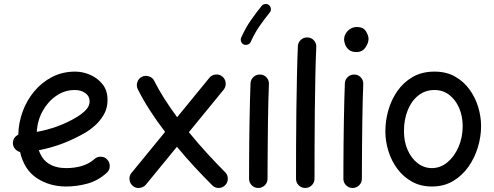

<svg xmlns="http://www.w3.org/2000/svg" viewBox="-20 -892 2465 958"><path d="M512.7 -29.8Q468.3 10.3 415.3 24.4Q362.3 38.6 310.1 38.6Q228 38.6 164.6 -2.7Q101.1 -43.9 80.1 -133.3Q65.9 -137.2 55.7 -148.4Q45.4 -159.7 44.4 -175.3Q43.5 -189.9 51 -202.1Q58.6 -214.4 71.3 -219.7Q72.3 -277.8 92.5 -334Q112.8 -390.1 150.1 -435.3Q187.5 -480.5 239.5 -507.6Q291.5 -534.7 355.5 -534.7Q392.6 -534.7 429.7 -518.8Q466.8 -502.9 491.7 -471.7Q516.6 -440.4 516.6 -393.1Q516.6 -351.6 497.6 -319.3Q478.5 -287.1 453.6 -265.4Q428.7 -243.7 410.6 -232.9Q355 -200.2 295.7 -177.2Q236.3 -154.3 173.8 -142.6Q189 -96.7 223.9 -75Q258.8 -53.2 310.1 -53.2Q353 -53.2 389.2 -64.2Q425.3 -75.2 450.7 -98.1Q464.8 -110.8 484.1 -110.1Q503.4 -109.4 515.6 -95.2Q528.3 -81.1 527.6 -61.8Q526.9 -42.5 512.7 -29.8ZM353 -442.9Q303.2 -442.9 261.2 -414.3Q219.2 -385.7 192.9 -338.1Q166.5 -290.5 163.6 -233.9Q272.5 -253.9 360.4 -306.2Q391.1 -324.7 409.2 -344Q427.2 -363.3 427.2 -386.2Q427.2 -412.1 405.8 -427.5Q384.3 -442.9 353 -442.9Z M642.6 35.6Q628.4 23.9 626.2 4.4Q624 -15.1 636.2 -29.3L803.7 -233.9Q763.7 -286.1 728.8 -340.1Q693.8 -394 667.5 -446.8Q659.2 -463.9 665.3 -482.2Q671.4 -500.5 688 -508.8Q705.1 -517.1 723.4 -511Q741.7 -504.9 750 -487.8Q771.5 -444.3 800.8 -398.7Q830.1 -353 863.8 -307.1L1024.4 -503.4Q1036.1 -518.1 1055.7 -520Q1075.2 -522 1089.4 -510.3Q1104 -498 1106 -478.8Q1107.9 -459.5 1096.2 -444.8L922.4 -232.4Q967.3 -177.2 1013.9 -126.5Q1060.5 -75.7 1103.5 -32.7Q1116.7 -19 1116.7 0Q1116.7 19 1103.5 32.2Q1089.8 45.9 1070.8 45.9Q1051.8 45.9 1038.6 32.2Q997.1 -9.3 951.9 -57.9Q906.7 -106.4 862.8 -159.7L708 29.3Q695.8 43.5 676.5 45.7Q657.2 47.9 642.6 35.6Z M1278.3 -520Q1297.4 -519.5 1310.1 -505.4Q1322.8 -491.2 1321.8 -472.2Q1320.3 -438.5 1319.1 -390.1Q1317.9 -341.8 1317.1 -286.9Q1316.4 -231.9 1315.9 -177.7Q1315.4 -123.5 1315.2 -77.1Q1314.9 -30.8 1314.9 0Q1314.9 19 1301.3 32.5Q1287.6 45.9 1268.6 45.9Q1249.5 45.9 1236.1 32.5Q1222.7 19 1222.7 0Q1222.7 -30.8 1222.9 -77.4Q1223.1 -124 1223.6 -178.5Q1224.1 -232.9 1225.1 -288.1Q1226.1 -343.3 1227.3 -392.3Q1228.5 -441.4 1230 -476.6Q1231 -495.6 1245.1 -508.3Q1259.3 -521 1278.3 -520ZM1321.8 -866.7Q1330.1 -860.4 1331.5 -849.4Q1333 -838.4 1326.2 -830.1Q1298.8 -795.9 1275.1 -762Q1251.5 -728 1231 -683.1Q1227.1 -673.8 1216.6 -669.9Q1206.1 -666 1196.3 -669.9Q1187 -673.8 1183.1 -684.6Q1179.2 -695.3 1183.6 -704.6Q1205.6 -753.9 1231.7 -791Q1257.8 -828.1 1285.2 -862.3Q1292 -870.6 1303 -872.1Q1314 -873.5 1321.8 -866.7Z M1514.6 -705.1Q1533.7 -704.6 1546.4 -690.4Q1559.1 -676.3 1558.1 -657.2Q1555.2 -595.2 1553.5 -512.5Q1551.8 -429.7 1550.8 -338.6Q1549.8 -247.6 1549.6 -159.9Q1549.3 -72.3 1549.3 0Q1549.3 19 1535.6 32.5Q1522 45.9 1502.9 45.9Q1483.9 45.9 1470.5 32.5Q1457 19 1457 0Q1457 -72.3 1457.3 -160.2Q1457.5 -248 1458.7 -339.4Q1460 -430.7 1461.7 -514.4Q1463.4 -598.1 1466.3 -661.6Q1467.3 -680.7 1481.4 -693.4Q1495.6 -706.1 1514.6 -705.1Z M1696.8 -694.8Q1696.8 -718.8 1715.3 -738Q1733.9 -757.3 1760.7 -757.3Q1792.5 -757.3 1805.7 -736.1Q1818.8 -714.8 1818.8 -698.2Q1818.8 -677.2 1803.2 -654.8Q1787.6 -632.3 1758.3 -632.3Q1734.9 -632.3 1721.4 -643.3Q1708 -654.3 1702.4 -669.2Q1696.8 -684.1 1696.8 -694.8ZM1749 -520Q1768.1 -519.5 1780.8 -505.4Q1793.5 -491.2 1792.5 -472.2Q1791 -438.5 1789.8 -390.1Q1788.6 -341.8 1787.8 -286.9Q1787.1 -231.9 1786.6 -177.7Q1786.1 -123.5 1785.9 -77.1Q1785.6 -30.8 1785.6 0Q1785.6 19 1772 32.5Q1758.3 45.9 1739.3 45.9Q1720.2 45.9 1706.8 32.5Q1693.4 19 1693.4 0Q1693.4 -30.8 1693.6 -77.4Q1693.8 -124 1694.3 -178.5Q1694.8 -232.9 1695.8 -288.1Q1696.8 -343.3 1698 -392.3Q1699.2 -441.4 1700.7 -476.6Q1701.7 -495.6 1715.8 -508.3Q1730 -521 1749 -520Z M2147.9 -534.7Q2206.5 -534.7 2250 -510.3Q2293.5 -485.8 2322.5 -445.8Q2351.6 -405.8 2366 -357.9Q2380.4 -310.1 2380.4 -262.7Q2380.4 -210.9 2364.5 -157.7Q2348.6 -104.5 2317.4 -60.1Q2286.1 -15.6 2240.5 11.5Q2194.8 38.6 2134.8 38.6Q2079.6 38.6 2036.4 14.9Q1993.2 -8.8 1963.4 -48.6Q1933.6 -88.4 1918.2 -137.5Q1902.8 -186.5 1902.8 -237.3Q1902.8 -289.6 1917.7 -342Q1932.6 -394.5 1962.9 -438Q1993.2 -481.4 2039.3 -508.1Q2085.4 -534.7 2147.9 -534.7ZM2147.9 -442.9Q2101.6 -442.9 2067.1 -415.5Q2032.7 -388.2 2014.2 -341.6Q1995.6 -294.9 1995.6 -237.3Q1995.6 -184.1 2014.4 -142.6Q2033.2 -101.1 2064.7 -77.1Q2096.2 -53.2 2134.8 -53.2Q2177.2 -53.2 2212.2 -82Q2247.1 -110.8 2267.8 -158.7Q2288.6 -206.5 2288.6 -262.7Q2288.6 -312 2271 -353Q2253.4 -394 2221.7 -418.5Q2189.9 -442.9 2147.9 -442.9Z"/></svg>

Font: Mikhak-FD Medium
Style: Regular
Weight: 500
Designer: Amin Abedi
Version: Version 3.2